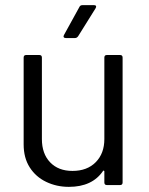

<svg xmlns="http://www.w3.org/2000/svg" viewBox="-20 -720 579 747"><path d="M396 -506H447Q457 -506 457 -496V-10Q457 0 447 0H396Q386 0 386 -10V-53Q386 -55 384 -56Q382 -57 381 -55Q339 7 248 7Q200 7 159.5 -12.5Q119 -32 95.5 -69Q72 -106 72 -158V-496Q72 -506 82 -506H133Q143 -506 143 -496V-179Q143 -122 175 -88.5Q207 -55 262 -55Q319 -55 352.5 -89Q386 -123 386 -179V-496Q386 -506 396 -506ZM229 -584 289 -693Q292 -700 301 -700H346Q352 -700 353.5 -696.5Q355 -693 352 -688L284 -579Q279 -572 272 -572H236Q230 -572 228 -575.5Q226 -579 229 -584Z"/></svg>

Font: Amber EN
Style: Regular
Weight: 400
Designer: Jeremy Tribby
Foundry: Tribby Type Co.
Version: Version 1.403 November 24, 2021